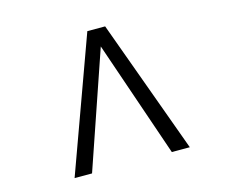

<svg xmlns="http://www.w3.org/2000/svg" viewBox="-102 -873 1205 1017"><g transform="rotate(-15 500.0 -365.0)"><path d="M502 -635.7 283.2 2H187.5L454.1 -732.4H551.8L819.3 2H720.7Z"/></g></svg>

Font: Gen Shin Gothic Monospace Regular
Style: Regular
Weight: 400
Designer: [Source Han Sans]
Ryoko NISHIZUKA  (kana & ideographs); Paul D. Hunt (Latin, Greek & Cyrillic); Wenlong ZHANG  (bopomofo
Version: Version 1.002.20150607